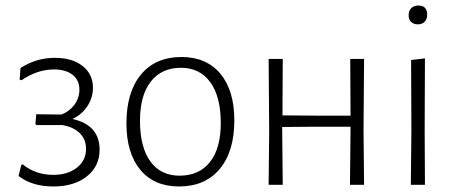

<svg xmlns="http://www.w3.org/2000/svg" viewBox="-20 -668 1647 694"><path d="M173 6Q96 6 47 -32L57 -72L62 -74Q108 -36 173 -36Q225 -36 258 -62Q291 -88 291 -130Q291 -164 268.5 -186.5Q246 -209 205 -216H112L108 -220L111 -255L202 -254Q231 -265 249 -289.5Q267 -314 267 -344Q267 -378 242.5 -397.5Q218 -417 175 -417Q115 -417 58 -378L51 -380L54 -422Q111 -459 178 -459Q241 -459 278.5 -429.5Q316 -400 316 -351Q316 -315 296 -284.5Q276 -254 242 -238Q340 -216 340 -127Q340 -67 294 -30.5Q248 6 173 6Z M636 -462Q726 -462 776.5 -401.5Q827 -341 827 -233Q827 -120 774 -57Q721 6 627 6Q537 6 487 -54.5Q437 -115 437 -222Q437 -335 489.5 -398.5Q542 -462 636 -462ZM634 -423Q564 -423 525 -373Q486 -323 486 -232Q486 -136 523.5 -84.5Q561 -33 629 -33Q700 -33 739 -82.5Q778 -132 778 -223Q778 -319 740 -371Q702 -423 634 -423Z M951 0 953 -195 951 -455H1002L1001 -251L1123 -250H1247L1246 -455H1296L1294 -198L1296 0H1245L1247 -195V-210H1121L1000 -209V-198L1002 0Z M1492 -648Q1524 -648 1524 -615Q1524 -599 1515 -589.5Q1506 -580 1490 -580Q1475 -580 1466 -589Q1457 -598 1457 -613Q1457 -629 1466.5 -638.5Q1476 -648 1492 -648ZM1465 0 1467 -195 1466 -451 1516 -457 1515 -198 1516 0Z"/></svg>

Font: Alegreya Sans SC Light
Style: Regular
Weight: 300
Designer: Juan Pablo del Peral
Foundry: Huerta Tipografica
Version: Version 2.007